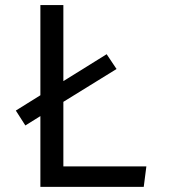

<svg xmlns="http://www.w3.org/2000/svg" viewBox="-20 -726 655 746"><path d="M136.9 0V-274.9L78.5 -238.5L41.5 -296.4L136.9 -355.9V-706.2H226.2V-410.8L394.4 -515.4L432.8 -457.9L226.2 -330.3V-79.5H548.7L538.5 0Z"/></svg>

Font: FiraCode Nerd Font
Style: Regular
Weight: 400
Designer: Carrois Corporate, Edenspiekermann AG, Nikita Prokopov
Foundry: Carrois Corporate, Edenspiekermann AG, Nikita Prokopov
Version: Version 6.002;Nerd Fonts 2.1.0